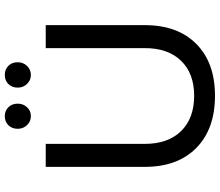

<svg xmlns="http://www.w3.org/2000/svg" viewBox="-78 -833 918 802"><g transform="rotate(-90 381.0 -432.0)"><path d="M382 -80Q475 -80 528 -134.5Q581 -189 581 -286V-700H677V-286Q677 -149 598.5 -71Q520 7 382 7Q243 7 164 -71Q85 -149 85 -286V-700H181V-286Q181 -189 234.5 -134.5Q288 -80 382 -80ZM349 -817Q349 -794 334 -778Q319 -762 297 -762Q275 -762 259.5 -778Q244 -794 244 -817Q244 -841 259 -856Q274 -871 297 -871Q319 -871 334 -856Q349 -841 349 -817ZM522 -817Q522 -794 506.5 -778Q491 -762 469 -762Q447 -762 431.5 -778Q416 -794 416 -817Q416 -841 431 -856Q446 -871 469 -871Q492 -871 507 -856Q522 -841 522 -817Z"/></g></svg>

Font: Montserrat arm2
Style: Regular
Weight: 400
Designer: Julieta Ulanovsky
Foundry: Julieta Ulanovsky
Version: Version 6.000